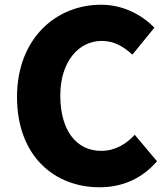

<svg xmlns="http://www.w3.org/2000/svg" viewBox="-20 -778 707 812"><path d="M401 14C498 14 581 -23 644 -96L550 -208C515 -170 468 -140 408 -140C303 -140 235 -226 235 -374C235 -519 314 -605 410 -605C463 -605 502 -581 540 -547L633 -661C582 -713 504 -758 407 -758C218 -758 52 -616 52 -368C52 -116 212 14 401 14Z"/></svg>

Font: Source Han Sans HK Heavy
Style: Regular
Weight: 900
Designer: Ryoko NISHIZUKA 西塚涼子 (kana, bopomofo & ideographs); Paul D. Hunt (Latin, Greek & Cyrillic); Sandoll Communications 산돌커뮤니
Foundry: Adobe
Version: Version 2.000;hotconv 1.0.107;makeotfexe 2.5.65593